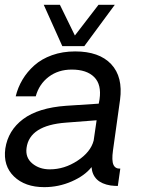

<svg xmlns="http://www.w3.org/2000/svg" viewBox="-24 -770 586 795"><path d="M233.9 -579.1 157.2 -750H224.1L286.1 -623L383.8 -750H451.2L325.2 -579.1ZM159.2 4.9Q79.6 4.9 33.9 -39.3Q-11.7 -83.5 -2 -154.8Q9.3 -230 71.8 -276.9Q134.3 -323.7 250 -332L384.8 -340.8L388.2 -358.9Q397 -419.9 366 -450.9Q335 -481.9 272.9 -481.9Q217.3 -481.9 177.5 -451.7Q137.7 -421.4 124 -371.1H41Q49.8 -407.7 69.1 -440.2Q88.4 -472.7 118.2 -499.3Q147.9 -525.9 191.4 -541.5Q234.9 -557.1 287.1 -557.1Q386.7 -557.1 436.3 -504.4Q485.8 -451.7 473.1 -356.9Q470.2 -338.4 443.8 -147Q438 -105.5 445.6 -88.1Q453.1 -70.8 474.1 -71.8L463.9 0Q451.7 0 434.1 -2Q360.4 -13.7 355 -78.1Q327.1 -42.5 272.9 -18.8Q218.8 4.9 159.2 4.9ZM182.1 -68.8Q242.7 -68.8 297.1 -104.7Q351.6 -140.6 363.8 -188L376 -272L249 -262.2Q98.1 -251 85.9 -157.2Q80.6 -117.2 109.9 -93Q139.2 -68.8 182.1 -68.8Z"/></svg>

Font: Oakes Grotesk
Style: Italic
Weight: 400
Italic angle: -8°
Designer: Samuel Oakes
Foundry: Samuel Oakes
Version: Version 1.000;PS 001.000;hotconv 1.0.88;makeotf.lib2.5.64775